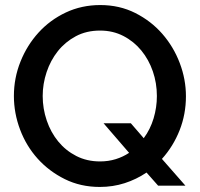

<svg xmlns="http://www.w3.org/2000/svg" viewBox="-20 -735 790 760"><path d="M560 -52Q520 -25 473.5 -10Q427 5 375 5Q299 5 236.5 -26Q174 -57 129 -107Q84 -157 59.5 -222Q35 -287 35 -355Q35 -426 61 -491Q87 -556 132.5 -606Q178 -656 240.5 -685.5Q303 -715 377 -715Q453 -715 515.5 -683.5Q578 -652 622.5 -601Q667 -550 691.5 -485.5Q716 -421 716 -354Q716 -283 691 -219.5Q666 -156 621 -106L714 0H606ZM376 -96Q409 -96 438 -105Q467 -114 491 -130L390 -247H498L549 -188Q575 -223 588 -266.5Q601 -310 601 -355Q601 -406 585 -452.5Q569 -499 539.5 -535Q510 -571 468.5 -592.5Q427 -614 376 -614Q322 -614 280 -591.5Q238 -569 209 -532.5Q180 -496 164.5 -449.5Q149 -403 149 -355Q149 -305 165 -258Q181 -211 210.5 -175Q240 -139 282 -117.5Q324 -96 376 -96Z"/></svg>

Font: IngvarSans
Style: Regular
Weight: 600
Version: Version 3.000